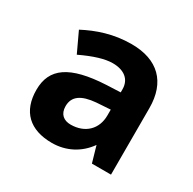

<svg xmlns="http://www.w3.org/2000/svg" viewBox="-91 -816 543 540"><g transform="rotate(30 180.0 -545.5)"><path d="M137 -369C183 -369 223 -390 249 -427L264 -375H326V-591C326 -675 279 -722 193 -722C135 -722 86 -705 44 -683L74 -619C116 -639 149 -649 174 -649C211 -649 234 -631 234 -599V-589L188 -587C73 -581 25 -547 25 -477C25 -407 65 -369 137 -369ZM157 -440C135 -440 119 -452 119 -478C119 -510 142 -526 189 -530L234 -533V-514C234 -470 204 -440 157 -440Z"/></g></svg>

Font: Kathrein 75 Bold
Style: Regular
Weight: 700
Designer: Lazydogs Typefoundry, based on Open Sans by Ascender Corporation
Foundry: Lazydogs Typefoundry
Version: Version 1.003;PS 001.003;hotconv 1.0.88;makeotf.lib2.5.64775